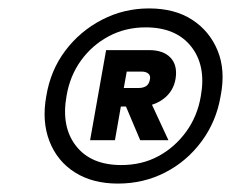

<svg xmlns="http://www.w3.org/2000/svg" viewBox="-20 -732 549 456"><path d="M260 -296Q200 -296 158 -322.5Q116 -349 97.5 -396.5Q79 -444 90 -504Q100 -565 135 -611.5Q170 -658 222 -685Q274 -712 334 -712Q395 -712 436.5 -685Q478 -658 497 -611.5Q516 -565 504 -504Q494 -444 459 -396.5Q424 -349 372.5 -322.5Q321 -296 260 -296ZM313 -399 272 -496H335L380 -399ZM268 -340Q317 -340 356 -361Q395 -382 422 -419Q449 -456 457 -504Q470 -576 434 -621.5Q398 -667 326 -667Q278 -667 238.5 -646Q199 -625 172.5 -588.5Q146 -552 138 -504Q125 -431 160.5 -385.5Q196 -340 268 -340ZM194 -399 232 -613H334Q368 -613 385 -595Q402 -577 397 -545Q392 -515 368 -497Q344 -479 311 -479H267L253 -399ZM274 -523H309Q320 -523 327 -527.5Q334 -532 336 -543Q338 -552 332.5 -557Q327 -562 316 -562H281Z"/></svg>

Font: DM Sans 11pt SemiBold
Style: Italic
Weight: 600
Italic angle: -10°
Version: Version 4.004;gftools[0.9.30]